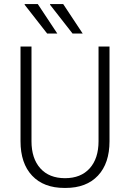

<svg xmlns="http://www.w3.org/2000/svg" viewBox="-20 -915 640 945"><path d="M297 10Q195 10 138 -50.5Q81 -111 81 -220V-686H135V-220Q135 -135 178.5 -86.5Q222 -38 300 -38Q378 -38 421.5 -86.5Q465 -135 465 -220V-686H519V-220Q519 -111 462 -50.5Q405 10 303 10ZM337 -750 226 -892 227 -895H291L387 -750ZM212 -750 101 -892 102 -895H166L262 -750Z"/></svg>

Font: Chivo Mono Medium Thin
Style: Regular
Weight: 250
Monospace: yes
Version: Version 1.008